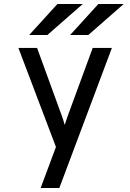

<svg xmlns="http://www.w3.org/2000/svg" viewBox="-20 -752 656 966"><path d="M184.5 194 261.5 -12.5 72.5 -511H166.5L289.5 -173.5Q293.5 -162.5 297.8 -149.8Q302 -137 305.5 -123.5Q310 -137 314.2 -149.5Q318.5 -162 322.5 -173.5L446.5 -511H543L278.5 194ZM333 -576 475 -732H602.5L424.5 -576ZM127 -576 269 -732H396.5L218.5 -576Z"/></svg>

Font: Overpass Mono Medium
Style: Regular
Weight: 500
Monospace: yes
Designer: Delve Withrington, Dave Bailey
Foundry: Delve Fonts LLC
Version: Version 4.000